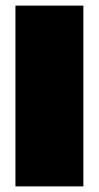

<svg xmlns="http://www.w3.org/2000/svg" viewBox="-20 -664 352 684"><path d="M35 0V-644H277V0Z"/></svg>

Font: Kanit Black
Style: Regular
Weight: 900
Designer: Katatrad Team
Foundry: CadsonDemak
Version: Version 2.000; ttfautohint (v1.8.3)